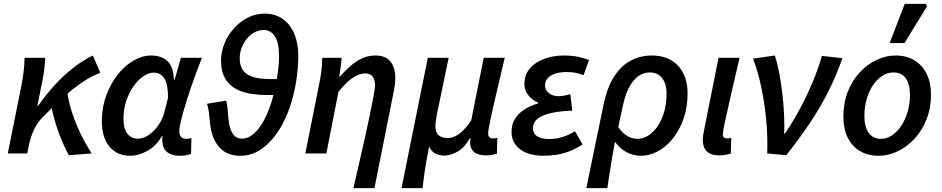

<svg xmlns="http://www.w3.org/2000/svg" viewBox="-20 -788 4835 986"><path d="M20 0 90 -349Q96 -379 101 -417.5Q106 -456 106 -491H212Q212 -470 208 -437.5Q204 -405 198 -374L172 -245H176Q218 -305 264.5 -355Q311 -405 360 -442.5Q409 -480 457 -503L495 -414Q453 -399 407 -368.5Q361 -338 308.5 -291.5Q256 -245 195 -182Q170 -155 153.5 -120Q137 -85 126 -31L120 0ZM334 9Q323 -9 310.5 -36.5Q298 -64 285 -97.5Q272 -131 261 -169.5Q250 -208 243 -248L326 -312Q333 -265 347 -219.5Q361 -174 379 -133.5Q397 -93 416 -58.5Q435 -24 451 0Z M650 12Q581 12 542 -35Q503 -82 503 -166Q503 -236 525.5 -297.5Q548 -359 584.5 -405Q621 -451 666 -477Q711 -503 756 -503Q809 -503 840 -474Q871 -445 873 -379H877L909 -491H1017Q996 -438 975.5 -381Q955 -324 938.5 -271Q922 -218 911.5 -176.5Q901 -135 901 -114Q901 -95 910 -85Q919 -75 936 -75Q945 -75 951 -76.5Q957 -78 963 -79L961 2Q949 7 934.5 9.5Q920 12 902 12Q864 12 840 -5.5Q816 -23 813 -65Q813 -69 813.5 -75Q814 -81 815 -88H811Q781 -37 736 -12.5Q691 12 650 12ZM688 -76Q709 -76 729.5 -86.5Q750 -97 768.5 -115.5Q787 -134 801 -157Q815 -180 822 -204L843 -286Q843 -353 824.5 -384Q806 -415 770 -415Q744 -415 716 -396Q688 -377 665 -344Q642 -311 628 -268.5Q614 -226 614 -178Q614 -126 634.5 -101Q655 -76 688 -76Z M1215 12Q1145 12 1106 -32Q1067 -76 1059 -153Q1056 -187 1052.5 -212.5Q1049 -238 1043 -255L1141 -271Q1146 -258 1148.5 -233Q1151 -208 1153 -178Q1158 -127 1175 -101.5Q1192 -76 1223 -76Q1256 -76 1288 -105.5Q1320 -135 1348 -195Q1376 -255 1395 -345Q1403 -386 1408 -425.5Q1413 -465 1413 -500Q1413 -569 1391.5 -601.5Q1370 -634 1335 -634Q1300 -634 1272 -612.5Q1244 -591 1227.5 -558Q1211 -525 1211 -490Q1211 -432 1248.5 -407Q1286 -382 1371 -382H1419L1409 -300H1355Q1268 -300 1215.5 -320.5Q1163 -341 1139 -380.5Q1115 -420 1115 -476Q1115 -520 1132 -563Q1149 -606 1180 -641Q1211 -676 1251.5 -697Q1292 -718 1339 -718Q1393 -718 1432 -690.5Q1471 -663 1491.5 -614Q1512 -565 1512 -500Q1512 -474 1509.5 -442.5Q1507 -411 1502.5 -380Q1498 -349 1492 -322Q1471 -226 1430.5 -150.5Q1390 -75 1335 -31.5Q1280 12 1215 12Z M1795 178Q1811 106 1827.5 36Q1844 -34 1858 -98Q1872 -162 1882.5 -214Q1893 -266 1899.5 -301Q1906 -336 1906 -349Q1906 -380 1893 -395.5Q1880 -411 1857 -411Q1836 -411 1815.5 -402Q1795 -393 1771 -372.5Q1747 -352 1718 -316L1656 0H1548L1618 -351Q1624 -380 1629 -412Q1634 -444 1635 -491H1734Q1733 -466 1729 -440.5Q1725 -415 1722 -394H1724Q1756 -429 1784.5 -453Q1813 -477 1843 -490Q1873 -503 1908 -503Q1960 -503 1985 -472Q2010 -441 2010 -387Q2010 -370 2007.5 -350.5Q2005 -331 2000 -308L1903 178Z M2042 178 2177 -491H2284L2224 -202Q2221 -186 2218.5 -169.5Q2216 -153 2216 -143Q2216 -107 2233.5 -93Q2251 -79 2278 -79Q2296 -79 2314.5 -87Q2333 -95 2354.5 -114.5Q2376 -134 2400 -170L2464 -491H2572Q2548 -389 2528.5 -306.5Q2509 -224 2498 -171Q2487 -118 2487 -104Q2487 -87 2494.5 -82Q2502 -77 2512 -77Q2517 -77 2523 -78Q2529 -79 2534 -80L2532 1Q2522 4 2509 7Q2496 10 2478 10Q2435 10 2415 -7Q2395 -24 2394 -55Q2394 -60 2395 -64Q2396 -68 2397 -78H2393Q2366 -30 2330 -9.5Q2294 11 2262 11Q2238 11 2216.5 1Q2195 -9 2184 -36Q2175 8 2169 42.5Q2163 77 2158.5 109Q2154 141 2150 178Z M2769 12Q2722 12 2685 -2.5Q2648 -17 2627.5 -44.5Q2607 -72 2607 -110Q2607 -151 2626 -180Q2645 -209 2676.5 -228Q2708 -247 2744 -257V-261Q2716 -272 2694.5 -297Q2673 -322 2673 -356Q2673 -404 2701 -436.5Q2729 -469 2775.5 -486Q2822 -503 2876 -503Q2914 -503 2944.5 -497Q2975 -491 3005 -480L2977 -402Q2953 -411 2933.5 -414.5Q2914 -418 2891 -418Q2857 -418 2832 -410Q2807 -402 2793 -386.5Q2779 -371 2779 -350Q2779 -325 2799 -309.5Q2819 -294 2849 -294Q2864 -294 2878.5 -297Q2893 -300 2909 -304L2919 -220Q2846 -217 2801.5 -205.5Q2757 -194 2737 -175Q2717 -156 2717 -130Q2717 -102 2739 -88Q2761 -74 2798 -74Q2822 -74 2843 -78Q2864 -82 2886 -90.5Q2908 -99 2933 -114L2972 -46Q2937 -24 2905 -11.5Q2873 1 2840 6.5Q2807 12 2769 12Z M2991 178 3079 -248Q3098 -340 3134.5 -396Q3171 -452 3220.5 -477.5Q3270 -503 3327 -503Q3414 -503 3462.5 -450Q3511 -397 3511 -308Q3511 -236 3490 -177Q3469 -118 3434.5 -75.5Q3400 -33 3357.5 -10.5Q3315 12 3271 12Q3234 12 3199.5 -5.5Q3165 -23 3138 -60Q3130 -17 3123.5 21.5Q3117 60 3111 98Q3105 136 3099 178ZM3252 -75Q3282 -75 3308.5 -91.5Q3335 -108 3356.5 -139Q3378 -170 3390.5 -213Q3403 -256 3403 -308Q3403 -358 3380 -387Q3357 -416 3316 -416Q3287 -416 3261 -399Q3235 -382 3214 -345.5Q3193 -309 3180 -251L3155 -136Q3171 -112 3188 -99Q3205 -86 3221.5 -80.5Q3238 -75 3252 -75Z M3672 10Q3630 10 3609.5 -11Q3589 -32 3589 -70Q3589 -81 3591 -93.5Q3593 -106 3596 -121L3670 -491H3778Q3753 -385 3733.5 -300Q3714 -215 3703 -162.5Q3692 -110 3692 -98Q3692 -86 3698.5 -81.5Q3705 -77 3713 -77Q3718 -77 3723 -77.5Q3728 -78 3735 -80L3733 1Q3722 4 3707 7Q3692 10 3672 10Z M3920 0Q3923 -92 3914 -180.5Q3905 -269 3888 -347Q3871 -425 3847 -487L3959 -503Q3972 -464 3981.5 -413.5Q3991 -363 3997.5 -308.5Q4004 -254 4006.5 -201Q4009 -148 4007 -102H4011Q4052 -162 4088 -229.5Q4124 -297 4153 -366Q4182 -435 4201 -501L4306 -489Q4275 -400 4234 -318.5Q4193 -237 4139.5 -157Q4086 -77 4018 9Z M4492 12Q4437 12 4396 -12.5Q4355 -37 4333 -82Q4311 -127 4311 -188Q4311 -259 4333.5 -316.5Q4356 -374 4395 -416Q4434 -458 4482 -480.5Q4530 -503 4579 -503Q4635 -503 4675.5 -478.5Q4716 -454 4738.5 -409Q4761 -364 4761 -303Q4761 -233 4738 -175Q4715 -117 4676.5 -75.5Q4638 -34 4590 -11Q4542 12 4492 12ZM4504 -75Q4533 -75 4560 -92.5Q4587 -110 4607.5 -140.5Q4628 -171 4640.5 -212Q4653 -253 4653 -300Q4653 -356 4631.5 -386Q4610 -416 4568 -416Q4539 -416 4512 -399Q4485 -382 4464 -351.5Q4443 -321 4431 -280Q4419 -239 4419 -192Q4419 -137 4441 -106Q4463 -75 4504 -75ZM4549 -567 4626 -768H4734L4741 -756L4625 -567Z"/></svg>

Font: Source Sans 3 SemiBold
Style: Italic
Weight: 600
Italic angle: -11°
Designer: Paul D. Hunt
Foundry: Adobe
Version: Version 3.046;hotconv 1.0.118;makeotfexe 2.5.65603